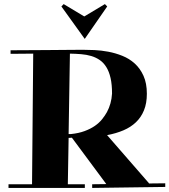

<svg xmlns="http://www.w3.org/2000/svg" viewBox="-20 -924 836 948"><path d="M435.1 -14.2 504.9 -15.1 335 -244.1H332Q328.1 -243.2 325.2 -243.2Q322.3 -243.2 318.8 -243.2L314.9 -14.2H398.9V3.9H22V-14.2H138.2L144 -659.2Q118.2 -659.2 91.3 -658.7Q64.5 -658.2 32.2 -658.2V-675.8Q140.1 -676.3 209.5 -676.8Q278.8 -677.2 318.4 -677.7Q364.7 -678.2 388.2 -678.2Q413.1 -678.2 446.3 -676.8Q479.5 -675.3 514.6 -668.7Q549.8 -662.1 584 -648.4Q618.2 -634.8 645 -610.6Q671.9 -586.4 688.5 -549.8Q705.1 -513.2 705.1 -460.9Q705.1 -414.1 690.9 -379.4Q676.8 -344.7 651.1 -320.3Q625.5 -295.9 589.4 -280.5Q553.2 -265.1 508.8 -256.8L715.8 -19L713.9 -18.1L795.9 -19V-1L435.1 3.9ZM533.2 -461.9Q533.2 -506.8 525.9 -538.8Q518.6 -570.8 505.1 -592.5Q491.7 -614.3 472.7 -627.4Q453.6 -640.6 430.4 -647.5Q407.2 -654.3 380.6 -656.5Q354 -658.7 325.2 -659.2L318.8 -262.2H331.1Q369.1 -266.1 397.9 -276.9Q426.8 -287.6 448 -302.2Q469.2 -316.9 483.6 -334.7Q498 -352.5 507.8 -370.1Q530.3 -411.6 533.2 -461.9ZM283.2 -892.1 294.4 -903.8 396 -842.8 498 -903.8 509.3 -892.1 398.4 -731.9Z"/></svg>

Font: Purple Purse
Style: Regular
Weight: 400
Designer: Astigmatic (AOETI)
Foundry: Astigmatic (AOETI)
Version: Version 1.000